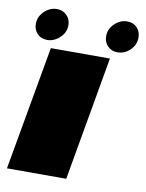

<svg xmlns="http://www.w3.org/2000/svg" viewBox="-86 -831 678 893"><g transform="rotate(10 253.0 -385.0)"><path d="M9.5 0H289.5L392.5 -586H113.5ZM90 -620.5Q122 -620.5 148.8 -645.5Q175.5 -670.5 175.5 -704.5Q175.5 -732.5 157 -751.2Q138.5 -770 111 -770Q77.5 -770 51.2 -744.8Q25 -719.5 25 -685.5Q25 -658 42.8 -639.2Q60.5 -620.5 90 -620.5ZM421 -620.5Q455 -620.5 480.8 -645.5Q506.5 -670.5 506.5 -704.5Q506.5 -732.5 489 -751.2Q471.5 -770 442 -770Q409.5 -770 383.2 -744.8Q357 -719.5 357 -685.5Q357 -658 375.2 -639.2Q393.5 -620.5 421 -620.5Z"/></g></svg>

Font: Anybody ExtraExpanded Black
Style: Italic
Weight: 900
Width: 8
Italic angle: -10°
Version: Version 1.113;gftools[0.9.25]